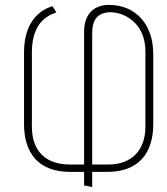

<svg xmlns="http://www.w3.org/2000/svg" viewBox="-20 -731 682 783"><path d="M356 32V-30H417C548 -30 605 -109 605 -225V-511C605 -631 534 -711 424 -711C362 -711 324 -672 323 -605V-60H266C172 -60 110 -109 110 -215V-517C110 -611 148 -661 210 -680L194 -706C118 -682 78 -615 78 -517V-225C78 -109 135 -30 266 -30H323V25ZM573 -215C573 -119 518 -60 421 -60H356V-596C356 -650 378 -679 427 -681C483 -683 573 -640 573 -521Z"/></svg>

Font: Advent Pro
Style: ExtraLight
Weight: 250
Designer: Andreas Kalpakidis
Foundry: Andreas Kalpakidis
Version: Version 2.002 2007